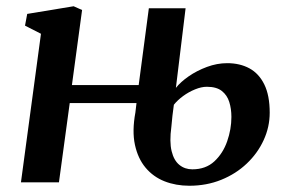

<svg xmlns="http://www.w3.org/2000/svg" viewBox="-20 -583 920 614"><path d="M585.5 11Q542.5 11 506.2 -3.2Q470 -17.5 445.5 -46.8Q421 -76 411.5 -120Q402 -164 413 -223.5L416.5 -253.5H203L168.5 0H47L111 -475L60 -501L67 -538.5L215.5 -563L242.5 -551L210 -311H423.5L456 -556.5H573.5L542.5 -302Q557.5 -321 583.5 -339Q609.5 -357 641.8 -369Q674 -381 706.5 -381Q747 -381 777.5 -364.5Q808 -348 825.2 -313Q842.5 -278 842.5 -222.5Q842.5 -177 823.2 -135Q804 -93 769.2 -60Q734.5 -27 687.5 -8Q640.5 11 585.5 11ZM595 -41.5Q638 -41.5 665.5 -67Q693 -92.5 706.5 -131.2Q720 -170 720 -209Q720 -235 713.2 -256.8Q706.5 -278.5 689.5 -292Q672.5 -305.5 641.5 -305.5Q624 -305.5 603.8 -297.2Q583.5 -289 565.5 -275.8Q547.5 -262.5 536 -248Q533.5 -231 531.5 -213.2Q529.5 -195.5 528 -177.5Q521.5 -129.5 528.8 -99.8Q536 -70 553.5 -55.8Q571 -41.5 595 -41.5Z"/></svg>

Font: Merriweather 28pt SemiBold
Style: Italic
Weight: 600
Italic angle: -7.8°
Version: Version 2.101